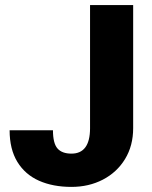

<svg xmlns="http://www.w3.org/2000/svg" viewBox="-20 -731 602 761"><path d="M336.9 -710.9H507.8V-223.1Q507.8 -153.3 475.6 -100.6Q443.4 -47.9 387.7 -19Q332 9.8 263.2 9.8Q189.9 9.8 134.8 -14.6Q79.6 -39.1 48.8 -89.4Q18.1 -139.6 18.1 -214.8H189.9Q189.9 -163.1 207.8 -142.6Q225.6 -122.1 263.2 -122.1Q336.4 -122.1 336.9 -221.7Z"/></svg>

Font: Mardoto Black
Style: Regular
Weight: 900
Designer: Christian Robertson, Vahan Hovhannisyan
Foundry: Google
Version: Version 1.000